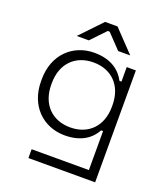

<svg xmlns="http://www.w3.org/2000/svg" viewBox="-158 -797 960 1106"><g transform="rotate(20 322.0 -244.0)"><path d="M147 200H556V-486H500V-397H488C460 -450 405 -500 298 -500C168 -500 64 -406 64 -253V-241C64 -89 167 6 298 6C405 6 460 -44 486 -93H498V146H147ZM126 -243V-251C126 -373 202 -446 312 -446C422 -446 498 -373 498 -251V-243C498 -121 422 -48 312 -48C202 -48 126 -121 126 -243ZM168 -556H242L326 -644H338L422 -556H496L370 -688H294Z"/></g></svg>

Font: Meta Space Light
Style: Regular
Weight: 300
Designer: Meta Pool / Florian Karsten
Foundry: Meta Pool / Florian Karsten
Version: Version 2.000;Glyphs 3.1.1 (3137)